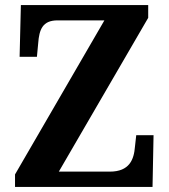

<svg xmlns="http://www.w3.org/2000/svg" viewBox="-20 -734 665 754"><path d="M39 0H579L583 -203H515L510 -158C506 -108 489 -60 411 -60H211L562 -664V-714H62L57 -511H125L130 -564C134 -618 147 -654 206 -654H390L39 -49Z"/></svg>

Font: Noto Serif Myanmar SemiCondensed
Style: Bold
Weight: 700
Width: 4
Designer: Ben Mitchell and the Monotype Design Team
Foundry: Monotype Imaging Inc.
Version: Version 2.106